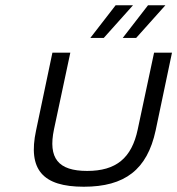

<svg xmlns="http://www.w3.org/2000/svg" viewBox="-20 -700 673 729"><path d="M117 -205C85 -56 142 9 298 9C454 9 539 -56 571 -205L633 -500H565L503 -209C480 -99 420 -51 311 -51C201 -51 162 -99 185 -209L247 -500H179ZM323 -556H374L485 -680H419ZM446 -556H497L608 -680H542Z"/></svg>

Font: LT Wave Mono Light
Style: Italic
Weight: 300
Designer: Daniel Lyons
Version: Version 2.5 (Glyphs App)